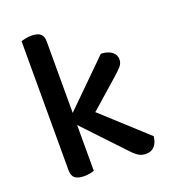

<svg xmlns="http://www.w3.org/2000/svg" viewBox="-124 -749 754 848"><g transform="rotate(-20 253.0 -325.0)"><path d="M175 -2Q168 1 155.5 3.5Q143 6 128 6Q99 6 85 -5Q71 -16 71 -42V-649Q78 -651 91 -654Q104 -657 119 -657Q148 -657 161.5 -646Q175 -635 175 -609V-274L381 -477Q413 -476 431.5 -462Q450 -448 450 -426Q450 -408 438 -394Q426 -380 403 -360L270 -243L476 -55Q473 -26 458.5 -9.5Q444 7 418 7Q398 7 382.5 -3Q367 -13 349 -33L175 -217V-2Z"/></g></svg>

Font: Baloo Chettan 2 Medium
Style: Regular
Weight: 500
Designer: Maithili Shingre, Unnati Kotecha and Ek Type
Foundry: Ek Type
Version: Version 1.640;hotconv 1.0.111;makeotfexe 2.5.65597; ttfautoh